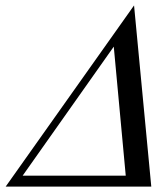

<svg xmlns="http://www.w3.org/2000/svg" viewBox="-20 -691 620 712"><path d="M1 1 477.1 -670.9 541 1ZM401.9 -518.1 64 -39.6H446.3Z"/></svg>

Font: Accordance
Style: Italic
Weight: 400
Italic angle: -11°
Version: Version 1.2 (build January 31, 2020) Miklal Software Solutio